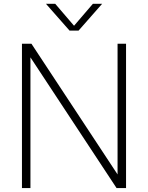

<svg xmlns="http://www.w3.org/2000/svg" viewBox="-20 -964 758 984"><path d="M92.5 0V-740H141L582.5 -70V-740H626V0H577.5L136 -670V0ZM336.5 -807 215.5 -944.5H263L359.5 -832L456 -944.5H503.5L382.5 -807Z"/></svg>

Font: Encode Sans XLt
Style: Regular
Weight: 200
Designer: Multiple Designers
Foundry: Impallari Type
Version: Version 3.002; ttfautohint (v1.8.3) -l 8 -r 50 -G 200 -x 14 